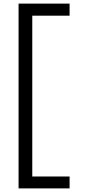

<svg xmlns="http://www.w3.org/2000/svg" viewBox="-20 -850 486 1065"><path d="M83 195V-830H366V-763H159V129H366V195Z"/></svg>

Font: Be Vietnam Pro Light
Style: Regular
Weight: 300
Designer: Lam Bao, Tony Le, Vietanh Nguyen
Foundry: Yellow Type Foundry
Version: Version 1.002; ttfautohint (v1.8.3)